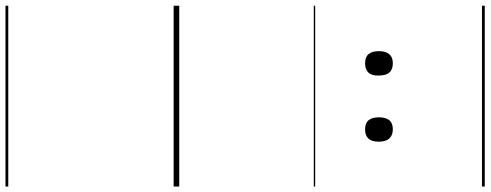

<svg xmlns="http://www.w3.org/2000/svg" viewBox="-552 -598 1750 685"><g transform="rotate(90 322.5 -255.0)"><path d="M205 -683Q183 -683 172.5 -695.5Q162 -708 162 -732Q162 -757 173 -769.5Q184 -782 205 -782Q228 -782 238.5 -769.5Q249 -757 249 -732Q250 -707 238.5 -695Q227 -683 205 -683ZM441 -683Q419 -683 408.5 -695.5Q398 -708 398 -732Q398 -757 408.5 -769.5Q419 -782 441 -782Q462 -782 473.5 -769.5Q485 -757 485 -732Q485 -707 474 -695Q463 -683 441 -683ZM0 590H645V600H0ZM0 -20H645V0H0ZM0 -505H645V-500H0ZM0 -1110H645V-1100H0Z"/></g></svg>

Font: Playwrite FR Moderne Guides
Style: Regular
Weight: 400
Designer: Veronika Burian, José Scaglione
Foundry: TypeTogether
Version: Version 1.003